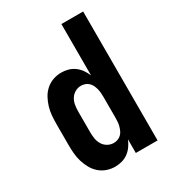

<svg xmlns="http://www.w3.org/2000/svg" viewBox="-180 -838 859 948"><g transform="rotate(-30 250.0 -363.5)"><path d="M197 8Q173 8 150 0Q127 -8 109 -24Q91 -40 79.5 -61Q68 -82 61 -105Q54 -128 52 -152Q50 -176 50 -200V-320Q50 -344 52 -368Q54 -392 61 -415Q68 -438 79.5 -459Q91 -480 109 -496Q127 -512 150 -520Q173 -528 197 -528Q217 -528 236.5 -522.5Q256 -517 272 -505Q288 -493 299.5 -476.5Q311 -460 318 -442V-735H442V0H318V-78Q311 -60 299.5 -43.5Q288 -27 272 -15Q256 -3 236.5 2.5Q217 8 197 8ZM249 -97Q249 -97 249 -97Q249 -97 249 -97Q261 -97 272 -101Q283 -105 291.5 -113Q300 -121 305 -132Q310 -143 313 -154Q316 -165 317 -176.5Q318 -188 318 -200V-320Q318 -332 317 -343.5Q316 -355 313 -366.5Q310 -378 305 -388.5Q300 -399 291.5 -407Q283 -415 272 -419Q261 -423 249 -423Q231 -423 215 -414Q199 -405 189.5 -389.5Q180 -374 177 -356Q174 -338 174 -320V-200Q174 -182 177 -164Q180 -146 189.5 -130.5Q199 -115 215 -106Q231 -97 249 -97Z"/></g></svg>

Font: Iosevka SS04 Extrabold
Style: Regular
Weight: 800
Monospace: yes
Designer: Belleve Invis
Foundry: Belleve Invis
Version: Version 19.0.0; ttfautohint (v1.8.4)